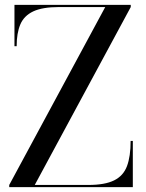

<svg xmlns="http://www.w3.org/2000/svg" viewBox="-20 -770 600 790"><path d="M39.5 -750H518V-741L123 -9H343.5Q411.5 -9 449.5 -27.8Q487.5 -46.5 502.5 -86.5Q517.5 -126.5 517.5 -190H526.5V0H18V-9L413 -741H223Q154.5 -741 116.5 -723Q78.5 -705 63.5 -669.2Q48.5 -633.5 48.5 -580H39.5Z"/></svg>

Font: Bodoni* 24pt
Style: Regular
Weight: 400
Version: Version 2.3